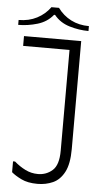

<svg xmlns="http://www.w3.org/2000/svg" viewBox="-67 -888 485 936"><g transform="rotate(5 176.0 -420.0)"><path d="M305 -172Q305 -99 284 -59Q263 -19 228.5 -3.5Q194 12 153 12Q105 12 73.5 -3.5Q42 -19 25 -34V-87H35Q60 -65 89 -50.5Q118 -36 151 -36Q192 -36 222 -62.5Q252 -89 252 -159V-700H305ZM25 -700H278V-652H25ZM146 -852H183Q209 -816 248 -796Q287 -776 336 -776V-752Q290 -752 243 -766Q196 -780 167 -816H162Q133 -780 86 -766Q39 -752 -8 -752V-776Q42 -776 81.5 -796.5Q121 -817 146 -852Z"/></g></svg>

Font: Phudu Light
Style: Regular
Weight: 300
Version: Version 1.005;gftools[0.9.23]